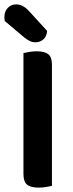

<svg xmlns="http://www.w3.org/2000/svg" viewBox="-30 -849 334 876"><path d="M147 7Q109 7 93 -7Q77 -21 77 -54V-607Q86 -609 103 -612Q120 -615 137 -615Q173 -615 190 -602Q207 -589 207 -554V-1Q198 1 181.5 4Q165 7 147 7ZM-8 -753Q-10 -763 -10 -771Q-10 -797 5.5 -813Q21 -829 44 -829Q73 -829 100 -801L185 -708Q183 -682 167.5 -669Q152 -656 133 -656Q117 -656 105.5 -662Q94 -668 82 -677Z"/></svg>

Font: Baloo Da 2 SemiBold
Style: Regular
Weight: 600
Designer: Noopur Datye, Sulekha Rajkumar and Ek Type
Foundry: Ek Type
Version: Version 1.640;hotconv 1.0.111;makeotfexe 2.5.65597; ttfautoh